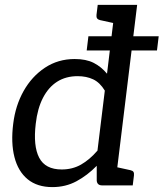

<svg xmlns="http://www.w3.org/2000/svg" viewBox="-20 -757 668 784"><path d="M334 -551 341 -609H628L621 -551ZM194 7Q132 7 93 -25Q54 -57 39 -115.5Q24 -174 34 -252Q43 -326 76.5 -385.5Q110 -445 163.5 -480.5Q217 -516 285 -516Q332 -516 363 -500Q394 -484 417 -456L451 -737H540L450 0H397Q377 0 375 -19V-80Q337 -41 292.5 -17Q248 7 194 7ZM232 -65Q276 -65 311 -85Q346 -105 378 -142L408 -387Q388 -420 360.5 -433Q333 -446 297 -446Q249 -446 213.5 -423.5Q178 -401 155.5 -357.5Q133 -314 126 -252Q115 -161 140 -113Q165 -65 232 -65ZM481 -737 461 -659 388 -675Q380 -677 376.5 -682Q373 -687 374 -696L379 -737ZM420 0 440 -78 513 -62Q522 -60 525 -55Q528 -50 527 -41L522 0Z"/></svg>

Font: Aleo
Style: Italic
Weight: 400
Italic angle: -7°
Designer: Alessio Laiso
Foundry: Alessio Laiso
Version: Version 2.001;gftools[0.9.29]